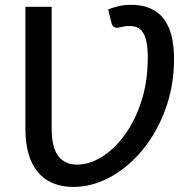

<svg xmlns="http://www.w3.org/2000/svg" viewBox="-20 -746 768 775"><path d="M275.5 8.5Q217.5 8.5 174 -16.5Q130.5 -41.5 106.5 -94.2Q82.5 -147 82.5 -229V-718.5H188.5V-229Q188.5 -150 215.5 -115.8Q242.5 -81.5 291 -81.5Q340.5 -81.5 390.8 -112.5Q441 -143.5 483 -200.8Q525 -258 550.8 -337.5Q576.5 -417 576.5 -514.5Q576.5 -549.5 571 -578.2Q565.5 -607 549.8 -624Q534 -641 503 -641Q484.5 -641 463.5 -635.5Q458.5 -634 452.5 -634Q434.5 -634 430 -653.5L416.5 -708Q440 -717 461.5 -721.8Q483 -726.5 509.5 -726.5Q682.5 -726.5 682.5 -508.5Q682.5 -400 648 -305.8Q613.5 -211.5 555.8 -141.2Q498 -71 425.2 -31.2Q352.5 8.5 275.5 8.5Z"/></svg>

Font: Verano Sans Medium
Style: Regular
Weight: 500
Designer: Lukasz Dziedzic with Adam Twardoch and Botio Nikoltchev
Foundry: tyPoland Lukasz Dziedzic
Version: Version 3.001;December 28, 2019;FontCreator 12.0.0.2547 64-b